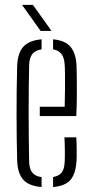

<svg xmlns="http://www.w3.org/2000/svg" viewBox="-20 -768 382 794"><path d="M51 -103.5Q50 -145 49.2 -193Q48.5 -241 48.5 -292.5Q48.5 -344 49 -395.5Q49.5 -447 51 -495.5Q53 -549 76.8 -575Q100.5 -601 152 -605.5V-564Q124.5 -559.5 113 -543.5Q101.5 -527.5 100.5 -500Q99.5 -454 99 -405Q98.5 -356 98.5 -305.2Q98.5 -254.5 99 -202.8Q99.5 -151 100.5 -99.5Q101.5 -68.5 113.8 -53.8Q126 -39 152 -35.5V5.5Q99 1 76 -25Q53 -51 51 -103.5ZM199.5 5.5V-36Q224 -40 235.2 -54.8Q246.5 -69.5 247.5 -99.5Q248.5 -114.5 248.2 -143.5Q248 -172.5 246.5 -200H295.5Q297 -178.5 297.2 -149Q297.5 -119.5 296.5 -103.5Q293.5 -51 272.2 -25Q251 1 199.5 5.5ZM144.5 -288V-326.5H247.5Q248.5 -360.5 248.8 -396Q249 -431.5 248.8 -459.8Q248.5 -488 247.5 -500Q246 -530 234 -545Q222 -560 199.5 -564V-605.5Q250.5 -600.5 272.2 -573.8Q294 -547 296.5 -496.5Q297 -485.5 297.5 -451.2Q298 -417 297.8 -372.8Q297.5 -328.5 295.5 -288ZM148 -640 71 -748H116L193 -640Z"/></svg>

Font: Big Shoulders Stencil Text ExtraLight
Style: Regular
Weight: 250
Version: Version 2.001